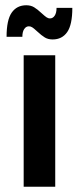

<svg xmlns="http://www.w3.org/2000/svg" viewBox="-20 -710 300 730"><path d="M70 0V-500H190V0ZM122 -590Q110 -601 103.5 -605.5Q97 -610 90 -610Q79 -610 72 -599.5Q65 -589 65 -570H5Q5 -634 24.5 -662Q44 -690 80 -690Q97 -690 109.5 -682.5Q122 -675 138 -660Q150 -649 156.5 -644.5Q163 -640 170 -640Q181 -640 188 -650.5Q195 -661 195 -680H255Q255 -616 235.5 -588Q216 -560 180 -560Q163 -560 150.5 -567.5Q138 -575 122 -590Z"/></svg>

Font: Cuprum
Style: Bold
Weight: 700
Designer: Jovanny Lemonad
Foundry: Jovanny Lemonad
Version: Version 2.000